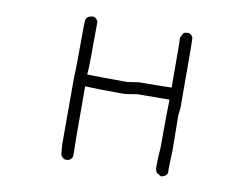

<svg xmlns="http://www.w3.org/2000/svg" viewBox="-73 -776 1147 877"><g transform="rotate(10 500.0 -337.5)"><path d="M724 -4 703 -16Q695 -28 695 -42Q695 -88 699 -134Q699 -290 701 -356L552 -355L496 -346Q366 -346 311 -349Q311 -68 313 -24Q308 -10 293 -4H277Q263 -10 258 -24L254 -68V-378Q257 -418 257 -611L258 -639Q258 -669 295 -669Q300 -668 306.5 -662Q313 -656 315 -649Q315 -432 311 -404Q366 -402 496 -402L552 -410Q640 -410 701 -412Q701 -631 699 -644L711 -666Q718 -671 735 -671Q750 -666 755 -652Q757 -631 757 -329L753 -292L755 -134L752 -46L753 -26Q752 -20 745 -13.5Q738 -7 724 -4Z"/></g></svg>

Font: Yozai
Style: Regular
Weight: 400
Designer: LXGW / Y.OzVox
Foundry: LXGW / Y.OzVox
Version: Version 0.861;October 22, 2024